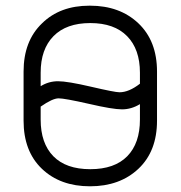

<svg xmlns="http://www.w3.org/2000/svg" viewBox="-20 -651 640 680"><path d="M403.3 -324.2Q436.5 -324.2 475.6 -354.5V-393.6Q475.6 -476.6 430.2 -522.9Q384.8 -569.3 299.8 -569.3Q214.8 -569.3 169.4 -522.9Q124 -476.6 124 -393.6V-345.7Q152.3 -363.3 185.5 -363.3Q218.8 -363.3 302.7 -343.8Q386.7 -324.2 403.3 -324.2ZM536.1 -223.6Q536.1 -115.2 470.2 -53.2Q404.3 8.8 298.8 8.8Q193.4 8.8 128.4 -53.2Q63.5 -115.2 63.5 -223.6V-397.5Q63.5 -505.9 128.9 -568.4Q192.4 -630.9 296.9 -630.9H298.8Q404.3 -630.9 470.2 -568.4Q536.1 -505.9 536.1 -397.5ZM475.6 -227.5V-282.2Q445.3 -263.7 412.1 -263.7Q378.9 -263.7 294.9 -283.2Q209 -302.7 187.5 -302.7Q166 -302.7 124 -273.4V-227.5Q124 -143.6 168.9 -97.7Q213.9 -51.8 299.8 -51.8Q385.7 -51.8 430.7 -97.7Q475.6 -143.6 475.6 -227.5Z"/></svg>

Font: Jura
Style: Medium
Weight: 500
Version: Version 2.6.1